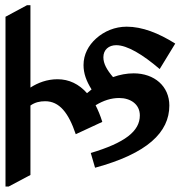

<svg xmlns="http://www.w3.org/2000/svg" viewBox="-54 -666 673 716"><g transform="rotate(-90 283.0 -308.5)"><path d="M247 -14C319 -14 367 -70 367 -147C367 -173 362 -199 353 -224C380 -247 403 -260 427 -260C455 -260 472 -240 472 -212C472 -171 437 -113 383 -50L478 8C517 -54 541 -115 541 -173C541 -217 524 -257 497 -287C471 -316 437 -334 398 -334C367 -334 339 -324 307 -304C302 -310 298 -315 293 -321C327 -351 345 -388 345 -431C345 -470 332 -504 314 -532H621V-545L578 -625H-55V-613L-12 -532H247C259 -515 263 -497 263 -477C263 -424 220 -390 140 -363L186 -264C209 -271 230 -280 248 -289C266 -259 275 -231 275 -201C275 -159 252 -124 210 -124C151 -124 108 -180 70 -307L15 -291C68 -96 147 -14 247 -14Z"/></g></svg>

Font: Noto Serif Devanagari ExtraCondensed
Style: Bold
Weight: 700
Width: 2
Designer: Universal Thirst, Indian Type Foundry and the Monotype Design Team
Foundry: Monotype Imaging Inc.
Version: Version 2.004